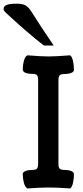

<svg xmlns="http://www.w3.org/2000/svg" viewBox="-97 -1041 460 1066"><path d="M201.2 -788.1H147Q108.4 -817.4 53 -865Q-2.4 -912.6 -19.5 -929.2Q-29.8 -939 -46.9 -954.1Q-64 -969.2 -70.6 -976.6Q-77.1 -983.9 -77.1 -990.7Q-77.1 -1006.3 -60.8 -1013.4Q-44.4 -1020.5 -5.4 -1020.5Q28.3 -1020.5 44.9 -1011Q61.5 -1001.5 78.1 -975.1Q131.3 -890.6 201.2 -788.1ZM55.2 -733.9Q136.2 -727.5 171.9 -727.5Q210 -727.5 292.5 -733.9Q303.2 -726.1 308.3 -702.4Q313.5 -678.7 313.5 -653.3Q313.5 -641.6 297.4 -635.7Q281.2 -629.9 258.8 -629.9Q248 -629.9 241.2 -627.2Q234.4 -624.5 231.7 -619.1Q229 -613.8 228.3 -609.6Q227.5 -605.5 227.5 -598.1V-129.4Q227.5 -122.1 228.3 -117.9Q229 -113.8 231.7 -108.4Q234.4 -103 241.2 -100.3Q248 -97.7 258.8 -97.7Q281.2 -97.7 297.4 -91.8Q313.5 -85.9 313.5 -74.2Q313.5 -48.8 308.3 -25.6Q303.2 -2.4 292.5 5.4Q222.7 0 171.9 0Q124 0 55.2 5.4Q42 -2.4 35.6 -25.9Q29.3 -49.3 29.3 -74.2Q29.3 -85.9 45.4 -91.8Q61.5 -97.7 84 -97.7Q103 -97.7 108.9 -105.7Q114.7 -113.8 114.7 -128.4V-600.1Q114.7 -614.7 108.9 -622.8Q103 -630.9 84 -630.9Q29.3 -630.9 29.3 -656.2Q29.3 -680.2 35.6 -703.4Q42 -726.6 55.2 -733.9Z"/></svg>

Font: Coustard
Style: Regular
Weight: 400
Foundry: vernon adams
Version: Version 1.001